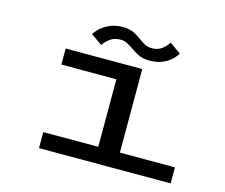

<svg xmlns="http://www.w3.org/2000/svg" viewBox="-96 -802 1092 931"><g transform="rotate(15 450.0 -336.0)"><path d="M170.5 0V-80.5H446.5V-419.5H170.5V-500H555V-80.5H831.5V0ZM577 -548.5Q543.5 -548.5 521.2 -560Q499 -571.5 481 -584.5Q466 -594.5 451 -602.5Q436 -610.5 415.5 -610.5Q385 -610.5 363.5 -593.8Q342 -577 332.5 -561L276.5 -600Q280 -609.5 296.8 -626.8Q313.5 -644 342.8 -658.2Q372 -672.5 412.5 -672.5Q445.5 -672.5 467.2 -661.8Q489 -651 506 -638Q521.5 -626.5 537 -618Q552.5 -609.5 574 -609.5Q605 -609.5 625.5 -626.5Q646 -643.5 655 -659.5L711 -619.5Q707.5 -610 691.2 -593Q675 -576 646.5 -562.2Q618 -548.5 577 -548.5Z"/></g></svg>

Font: Trispace Expanded
Style: Regular
Weight: 400
Width: 7
Designer: Tyler Finck
Foundry: Etcetera Type Company
Version: Version 1.210; ttfautohint (v1.8.3)